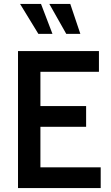

<svg xmlns="http://www.w3.org/2000/svg" viewBox="-20 -961 566 981"><path d="M72 0V-700H485.5V-594H186.5V-419H420V-313H186.5V-106H494.5V0ZM390.5 -788H318.5L232 -941H339ZM248 -788H176L82.5 -941H189.5Z"/></svg>

Font: Cabin SemiCondensed SemiBold
Style: Regular
Weight: 600
Width: 4
Designer: Pablo Impallari
Foundry: Pablo Impallari. http://www.impallari.com Igino Marini. http://www.ikern.com
Version: Version 3.001